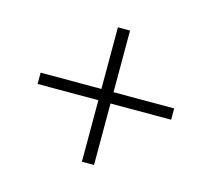

<svg xmlns="http://www.w3.org/2000/svg" viewBox="-76 -649 726 657"><g transform="rotate(15 286.5 -320.0)"><path d="M522.9 -339.8V-299.8H308.1V-82H265.1V-299.8H49.8V-339.8H265.1V-558.1H308.1V-339.8Z"/></g></svg>

Font: Ortica Linear Light
Style: Regular
Weight: 300
Designer: Benedetta Bovani
Foundry: Collletttivo
Version: Version 2.000;Glyphs 3.1.2 (3151)